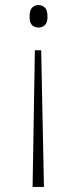

<svg xmlns="http://www.w3.org/2000/svg" viewBox="-20 -562 325 760"><path d="M143 -363 154 178H109L118 -363ZM132 -542Q146 -542 157 -532.5Q168 -523 168 -496Q168 -471 157 -462Q146 -453 132 -453Q118 -453 107.5 -462Q97 -471 97 -496Q97 -522 107.5 -532Q118 -542 132 -542Z"/></svg>

Font: Noto Serif Bengali ExtraLight
Style: Regular
Weight: 250
Version: Version 2.003